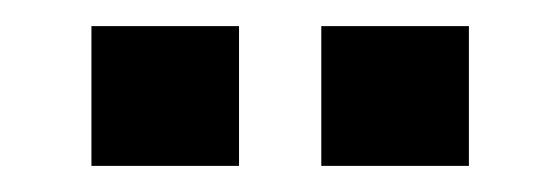

<svg xmlns="http://www.w3.org/2000/svg" viewBox="-20 -700 429 147"><path d="M226 -573H339V-680H226ZM50 -573H163V-680H50Z"/></svg>

Font: Uncut Sans Semibold
Style: Regular
Weight: 600
Designer: Kasper Nordkvist
Foundry: UNCUT.wtf
Version: Version 1.304;Glyphs 3.2 (3246)